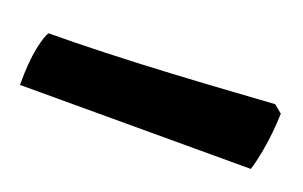

<svg xmlns="http://www.w3.org/2000/svg" viewBox="-31 -733 390 247"><g transform="rotate(20 164.0 -609.5)"><path d="M0 -565Q0 -597 4 -616Q8 -635 12 -640Q45 -640 89.5 -641.5Q134 -643 180 -645.5Q226 -648 263 -650.5Q300 -653 317 -654L328 -645Q327 -617 323 -595Q319 -573 316 -565Z"/></g></svg>

Font: Texturina Medium 12pt ExtraBold
Style: Regular
Weight: 800
Version: Version 1.002